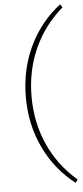

<svg xmlns="http://www.w3.org/2000/svg" viewBox="-62 -767 435 1005"><g transform="rotate(-5 155.5 -265.0)"><path d="M294 204Q189 123 131 1.5Q73 -120 73 -265Q73 -410 131 -531.5Q189 -653 294 -734L305 -717Q207 -633 155 -517Q103 -401 103 -265Q103 -129 155 -13Q207 103 305 187Z"/></g></svg>

Font: Piazzolla SC Thin
Style: Regular
Weight: 100
Designer: Juan Pablo del Peral
Foundry: Huerta Tipografica
Version: Version 1.330